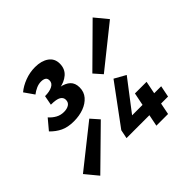

<svg xmlns="http://www.w3.org/2000/svg" viewBox="-212 -811 975 975"><g transform="rotate(-45 275.5 -323.0)"><path d="M106.2 -311.5Q62.8 -311.5 33.5 -325.6Q4.2 -339.6 -20.4 -365.2L25.6 -420Q41 -402.5 60.4 -391.7Q79.7 -380.8 104.1 -380.8Q125.8 -380.8 140 -389.9Q154.3 -398.9 154.3 -417.9Q154.3 -435 138.3 -444.6Q122.3 -454.2 82.6 -454.2L92.4 -505.8Q125.3 -505.8 145.3 -516.2Q165.2 -526.6 165.2 -546Q165.2 -561 155.6 -566.9Q145.9 -572.8 130.1 -572.8Q113.2 -572.8 96 -565.3Q78.8 -557.7 63.7 -546L27.1 -598.4Q52 -619.4 87.4 -632.8Q122.8 -646.2 160.8 -646.2Q205.7 -646.2 234.1 -626.3Q262.4 -606.3 262.4 -569.6Q262.4 -531.7 236.6 -509.4Q210.8 -487.2 171.8 -481.5L177.5 -485.1Q211.8 -478.6 230 -461.4Q248.2 -444.1 248.2 -412.9Q248.2 -380.5 228.6 -357.8Q209 -335.2 176.9 -323.3Q144.8 -311.5 106.2 -311.5ZM5.1 -21.8 -51.2 -90 170.4 -266.2 209.2 -222.2ZM382.2 -373.3 343.5 -417.2 545.8 -617.4 602 -549.3ZM386.1 0 424.8 -192.7H508.3L470 0ZM234.2 -62.6 243.7 -109.5 400.9 -322.7 461.8 -288.5 336.1 -124.3H544.9L532.5 -62.6Z"/></g></svg>

Font: SourceCodeVF
Style: Italic
Weight: 200
Italic angle: -11°
Monospace: yes
Designer: Paul D. Hunt, Teo Tuominen
Foundry: Adobe
Version: Version 1.026;hotconv 1.1.0;makeotfexe 2.6.0